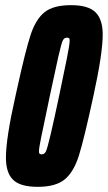

<svg xmlns="http://www.w3.org/2000/svg" viewBox="-20 -716 418 744"><path d="M3 -105Q3 -180 40 -344L46 -371Q79 -522 99 -582Q119 -642 153 -669Q187 -696 255 -696Q322 -696 350 -668.5Q378 -641 378 -582Q378 -509 342 -344Q306 -178 286 -114Q266 -50 231 -21Q196 8 126 8Q59 8 31 -19Q3 -46 3 -105ZM209 -344Q228 -434 239 -489Q250 -544 250 -558Q250 -566 247.5 -568Q245 -570 239 -570Q229 -570 223.5 -559.5Q218 -549 205.5 -494Q193 -439 173 -344L162 -291Q148 -225 139.5 -183.5Q131 -142 131 -130Q131 -122 133.5 -120Q136 -118 142 -118Q152 -118 157.5 -128.5Q163 -139 176 -194Q189 -249 209 -344Z"/></svg>

Font: Saira Ultra Condensed Black
Style: Italic
Weight: 900
Width: 1
Italic angle: -12°
Designer: Hector Gatti with collaboration of the Omnibus-Type team
Foundry: Omnibus-Type
Version: Version 1.001; ttfautohint (v1.8)